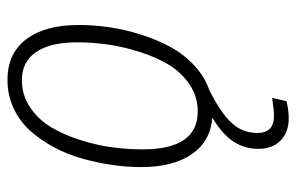

<svg xmlns="http://www.w3.org/2000/svg" viewBox="-158 -414 784 508"><g transform="rotate(-90 234.0 -160.0)"><path d="M249 2Q187.5 33.2 161.9 61.8Q136.2 90.3 136.2 128.9Q136.2 172.9 181.2 172.9Q197.3 172.9 229 168L220.2 206.1Q196.3 211.9 174.8 211.9Q138.2 211.9 116.2 190.4Q94.2 168.9 94.2 131.8Q94.2 94.7 113.8 65.2Q133.3 35.6 176.8 9.8Q113.8 4.9 79.8 -44.9Q45.9 -94.7 45.9 -178.2Q45.9 -215.8 51.5 -254.9Q57.1 -293.9 68.4 -334.2Q79.6 -374.5 98.6 -409.7Q117.7 -444.8 142.3 -472.4Q167 -500 201.7 -516.1Q236.3 -532.2 276.9 -532.2Q346.7 -532.2 384.3 -482.4Q421.9 -432.6 421.9 -344.2Q421.9 -304.7 416 -263.7Q410.2 -222.7 396.7 -179.9Q383.3 -137.2 364 -101.6Q344.7 -65.9 314.9 -38.1Q285.2 -10.3 249 2ZM92.8 -174.8Q92.8 -28.8 192.9 -28.8Q232.4 -28.8 264.6 -50.5Q296.9 -72.3 317.1 -106.2Q337.4 -140.1 351.1 -183.8Q364.7 -227.5 370.4 -268.3Q376 -309.1 376 -347.2Q376 -418.9 350.3 -456.5Q324.7 -494.1 275.9 -494.1Q235.8 -494.1 203.6 -472.2Q171.4 -450.2 151.1 -416.3Q130.9 -382.3 117.2 -338.6Q103.5 -294.9 98.1 -254.2Q92.8 -213.4 92.8 -174.8Z"/></g></svg>

Font: Fira Sans Compressed ExtraLight
Style: Italic
Weight: 250
Width: 3
Italic angle: -8°
Designer: Carrois Corporate & Edenspiekermann AG
Foundry: Carrois Corporate GbR & Edenspiekermann AG
Version: Version 4.203;PS 004.203;hotconv 1.0.88;makeotf.lib2.5.64775